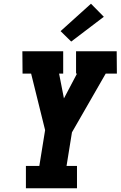

<svg xmlns="http://www.w3.org/2000/svg" viewBox="-20 -1010 647 1030"><path d="M119 0V-120H191L222 -312L147 -615H101L100 -735H319V-615H297L323 -482L393 -615H388V-735H606L607 -615H547L366 -300L337 -120H393V0ZM362 -787 305 -843 468 -990 537 -920Z"/></svg>

Font: Iosevka Etoile Heavy
Style: Italic
Weight: 900
Italic angle: -9°
Designer: Belleve Invis
Foundry: Belleve Invis
Version: Version 22.1.2; ttfautohint (v1.8.4)